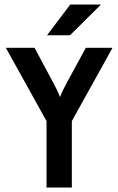

<svg xmlns="http://www.w3.org/2000/svg" viewBox="-20 -839 530 859"><path d="M188.2 0V-297.2L6.2 -625H134.7L215.3 -474.3Q223.6 -458.3 231.9 -442.4Q240.3 -426.4 248.6 -404.9Q256.9 -426.4 265.3 -442.4Q273.6 -458.3 281.9 -474.3L363.9 -625H483.3L301.4 -297.2V0ZM190.3 -681.2 294.4 -818.8H431.9L293.1 -681.2Z"/></svg>

Font: Afacad Flux SemiBold
Style: Regular
Weight: 600
Designer: Kristian Moeller
Foundry: Dicotype
Version: Version 1.100